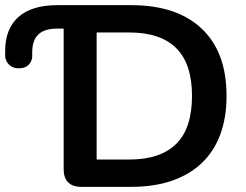

<svg xmlns="http://www.w3.org/2000/svg" viewBox="-20 -725 953 745"><path d="M295 0Q262 0 244.5 -17.5Q227 -35 227 -68V-614H201Q153 -614 129 -591.5Q105 -569 105 -522V-506Q105 -496 99.5 -485Q94 -474 82.5 -467Q71 -460 53 -460Q35 -460 23.5 -467.5Q12 -475 6 -486.5Q0 -498 0 -509V-527Q0 -613 51.5 -659Q103 -705 203 -705H489Q666 -705 762.5 -614Q859 -523 859 -353Q859 -268 834.5 -202.5Q810 -137 762.5 -92Q715 -47 646.5 -23.5Q578 0 489 0ZM355 -106H481Q543 -106 588.5 -121.5Q634 -137 664.5 -167.5Q695 -198 710 -244.5Q725 -291 725 -353Q725 -477 664 -538Q603 -599 481 -599H355Z"/></svg>

Font: Nunito
Style: Bold
Weight: 700
Designer: Vernon Adams
Foundry: Vernon Adams
Version: Version 3.602